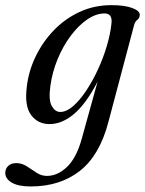

<svg xmlns="http://www.w3.org/2000/svg" viewBox="-88 -462 550 728"><path d="M323 0.5Q290 127 214.8 186Q139.5 245 28.5 245Q-18.5 245 -43.2 230.5Q-68 216 -68 193.5Q-68 178 -57 167.2Q-46 156.5 -26 156.5Q-4.5 156.5 14 168.8Q32.5 181 50.8 193Q69 205 90 205Q130.5 205 166.2 170.8Q202 136.5 222 64L282 -152.5Q238.5 -68.5 192.8 -30Q147 8.5 100 8.5Q55.5 8.5 30 -25.8Q4.5 -60 13.5 -132Q20 -191 46.5 -246.5Q73 -302 115.2 -346.2Q157.5 -390.5 213.2 -416.5Q269 -442.5 334.5 -442.5Q385 -442.5 414 -431.5Q443 -420.5 442 -405Q441 -392.5 432.5 -386.5Q424 -380.5 420.5 -367ZM103 -136Q95.5 -83 108.2 -60.2Q121 -37.5 140.5 -37.5Q163.5 -37.5 188.8 -59.2Q214 -81 238.2 -117.2Q262.5 -153.5 283 -197.8Q303.5 -242 317 -287.5Q330.5 -333 334.5 -372Q339.5 -411 308.5 -411Q276 -411 242.5 -388Q209 -365 179.8 -325.8Q150.5 -286.5 130.2 -237.2Q110 -188 103 -136Z"/></svg>

Font: Fraunces 144pt Soft
Style: Italic
Weight: 400
Italic angle: -16°
Version: Version 1.000;[b76b70a41]